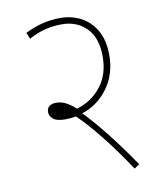

<svg xmlns="http://www.w3.org/2000/svg" viewBox="-75 -694 651 768"><g transform="rotate(-10 250.0 -309.5)"><path d="M431 -1 410 13Q357 -67 306.5 -130.5Q256 -194 215 -233Q194 -229 171 -229Q136 -229 122 -241.5Q108 -254 108 -269Q108 -285 118.5 -293Q129 -301 146 -301Q167 -301 186 -291Q205 -281 225 -263Q284 -280 323 -328.5Q362 -377 362 -451Q362 -527 323 -566.5Q284 -606 223 -606Q190 -606 157.5 -598.5Q125 -591 88 -571L78 -597Q115 -615 149.5 -623.5Q184 -632 222 -632Q266 -632 304 -612.5Q342 -593 365.5 -553Q389 -513 389 -451Q389 -375 348 -318.5Q307 -262 242 -241Q325 -156 431 -1Z"/></g></svg>

Font: Noto Sans Devanagari UI SemiCondensed Thin
Style: Regular
Weight: 100
Width: 4
Designer: Jelle Bosma - Monotype Design Team
Foundry: Monotype Imaging Inc.
Version: Version 2.004